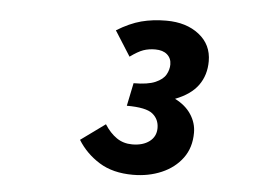

<svg xmlns="http://www.w3.org/2000/svg" viewBox="-39 -824 677 508"><g transform="rotate(5 300.0 -570.0)"><path d="M330.4 -363.4Q277.1 -363.4 241 -385.9Q204.9 -408.4 183.3 -443.4L248.1 -490.4Q262.3 -468.1 280.2 -455.8Q298.1 -443.4 321.7 -443.4Q350.3 -443.4 367.6 -456.6Q384.9 -469.8 384.9 -492.2Q384.9 -515.7 367.5 -529.8Q350.1 -544 298.8 -544L311.4 -605Q349.2 -605 369.2 -613.8Q389.2 -622.5 396.6 -635.8Q404 -649 404 -662.8Q404 -679.1 392.6 -689.1Q381.3 -699 360.9 -699Q343.7 -699 329.4 -694Q315.1 -688.9 294.6 -674L252.6 -740.3Q286.8 -761.3 317.3 -769.4Q347.8 -777.4 383.5 -777.4Q436.8 -777.4 470.6 -750.8Q504.5 -724.3 504.5 -680.1Q504.5 -643.3 485.2 -616.4Q466 -589.5 424.3 -573.4Q452.6 -559.3 467.3 -536.8Q482.1 -514.3 482.1 -488.3Q482.1 -448.7 461.6 -420.9Q441 -393 406.5 -378.2Q372 -363.4 330.4 -363.4Z"/></g></svg>

Font: SourceCodeVF
Style: Italic
Weight: 200
Italic angle: -11°
Monospace: yes
Designer: Paul D. Hunt, Teo Tuominen
Foundry: Adobe
Version: Version 1.026;hotconv 1.1.0;makeotfexe 2.6.0